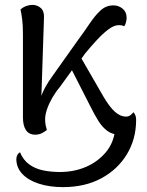

<svg xmlns="http://www.w3.org/2000/svg" viewBox="-20 -540 601 787"><path d="M527 -80Q530 -77 534 -69Q538 -61 538 -49Q538 30 500 92.5Q462 155 395 191Q328 227 238 227Q183 227 139.5 213Q96 199 71.5 173Q47 147 47 112Q47 104 50.5 96.5Q54 89 62 84Q75 116 100 134Q125 152 157.5 158.5Q190 165 225 165Q284 165 332.5 144Q381 123 413.5 84.5Q446 46 452 -9L508 2Q503 7 493 9.5Q483 12 470 12Q441 12 420 -3.5Q399 -19 383.5 -44Q368 -69 354 -97L275 -252L225 -183Q208 -163 194.5 -139.5Q181 -116 173 -93Q165 -70 165 -51Q165 -37 167 -27.5Q169 -18 172 -7Q163 0 151.5 6Q140 12 124 12Q99 12 86.5 -6.5Q74 -25 74 -59V-399Q74 -436 71 -460Q68 -484 64 -501Q75 -511 88 -515.5Q101 -520 113 -520Q133 -520 148 -506.5Q163 -493 160 -458L149 -127L145 -133Q153 -160 166.5 -184Q180 -208 192 -224L297 -372Q325 -410 347.5 -443.5Q370 -477 392.5 -497.5Q415 -518 445 -518Q466 -518 482.5 -504.5Q499 -491 499 -467Q499 -459 496.5 -449Q494 -439 489 -432Q484 -435 479 -436Q474 -437 467 -437Q448 -437 425 -420Q402 -403 377.5 -376.5Q353 -350 329 -321L314 -300L404 -144Q430 -100 452 -81Q474 -62 496 -62Q508 -62 515.5 -68.5Q523 -75 527 -80Z"/></svg>

Font: Arima Medium
Style: Regular
Weight: 500
Designer: Joana Correia and Natanael Gama
Foundry: NDISCOVER
Version: Version 1.101;gftools[0.9.23]